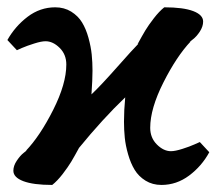

<svg xmlns="http://www.w3.org/2000/svg" viewBox="-20 -511 612 533"><path d="M236.8 -314.9Q236.8 -290 233.9 -249Q259.8 -273.4 304.7 -324.2Q349.6 -375 364.7 -390.1L361.8 -388.2Q374.5 -411.6 383.3 -426.3Q392.1 -440.9 407 -460.2Q421.9 -479.5 436 -490.7Q488.8 -490.7 516.4 -480.2Q543.9 -469.7 543.9 -451.2Q543.9 -437.5 534.7 -423.3Q525.4 -409.2 515.6 -401.9L506.3 -394.5L509.3 -396Q470.2 -354.5 433.6 -282Q397 -209.5 397 -156.2Q397 -128.4 415.5 -109.9Q434.1 -91.3 454.6 -91.3Q466.3 -91.3 486.3 -97.7Q506.3 -104 520.5 -110.4L534.7 -116.7L561 -88.4Q540 -49.8 505.1 -23.7Q470.2 2.4 428.2 2.4Q403.3 2.4 384 -9.5Q364.7 -21.5 353.8 -39.6Q342.8 -57.6 335.7 -82.3Q328.6 -106.9 326.4 -128.7Q324.2 -150.4 324.2 -173.3Q324.2 -205.1 327.6 -240.7Q265.6 -181.6 197.8 -98.6L199.2 -100.1Q186.5 -76.7 177.7 -62Q168.9 -47.4 154.1 -28.1Q139.2 -8.8 125 2.4Q72.3 2.4 44.7 -8.1Q17.1 -18.6 17.1 -37.1Q17.1 -50.8 26.6 -64.9Q36.1 -79.1 45.4 -86.4L54.7 -93.8L51.8 -92.3Q91.3 -133.8 127.7 -206.1Q164.1 -278.3 164.1 -332Q164.1 -359.9 145.5 -378.2Q127 -396.5 106.4 -396.5Q94.7 -396.5 74.7 -390.1Q54.7 -383.8 41 -377.9L26.9 -371.6L0.5 -399.9Q22 -438 56.6 -464.4Q91.3 -490.7 133.3 -490.7Q158.2 -490.7 177.5 -478.8Q196.8 -466.8 207.8 -448.7Q218.8 -430.7 225.6 -406Q232.4 -381.3 234.6 -359.6Q236.8 -337.9 236.8 -314.9Z"/></svg>

Font: Flanker
Style: Bold
Weight: 700
Designer: Flanker
Foundry: Flanker
Version: Version 2.021